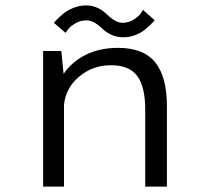

<svg xmlns="http://www.w3.org/2000/svg" viewBox="-20 -688 750 708"><path d="M434 -550.5Q410 -550.5 389.8 -560.2Q369.5 -570 358 -581.8Q346.5 -593.5 330.8 -603.2Q315 -613 298.5 -613Q276.5 -613 257.2 -601.5Q238 -590 230 -578.5L221.5 -567L179 -603.5Q181 -607 189.8 -616Q198.5 -625 213.5 -637.5Q228.5 -650 251 -659Q273.5 -668 297 -668Q317 -668 333.8 -661.5Q350.5 -655 362 -645.5Q373.5 -636 383.8 -626.5Q394 -617 406.5 -610.5Q419 -604 432.5 -604Q454.5 -604 473.2 -616Q492 -628 500 -640L507.5 -651.5L550 -613.5Q545 -607 538.2 -600.2Q531.5 -593.5 516.2 -580.2Q501 -567 479.2 -558.8Q457.5 -550.5 434 -550.5ZM139 0V-500H206L214.5 -415.5Q244.5 -460 296 -485.8Q347.5 -511.5 415.5 -511.5Q509 -511.5 552.2 -458.2Q595.5 -405 595.5 -296.5V0H515.5V-284Q515.5 -367.5 486.2 -407.5Q457 -447.5 389 -447.5Q322.5 -447.5 272.8 -406.2Q223 -365 216 -302.5V0Z"/></svg>

Font: League Mono Light
Style: Regular
Weight: 300
Width: 6
Designer: Tyler Finck
Foundry: The League of Moveable Type / Tyler Finck
Version: Version 2.210